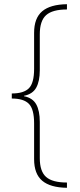

<svg xmlns="http://www.w3.org/2000/svg" viewBox="-20 -734 380 912"><path d="M298 158Q219 157 180.5 124.5Q142 92 142 22V-148Q142 -215 117.5 -240.5Q93 -266 36 -266V-290Q93 -290 117.5 -315Q142 -340 142 -407V-578Q142 -648 180.5 -680.5Q219 -713 298 -714V-689Q229 -689 199 -662Q169 -635 169 -571V-400Q169 -348 152 -317.5Q135 -287 94 -279V-277Q135 -269 152 -238.5Q169 -208 169 -155V17Q169 80 199 106.5Q229 133 298 133Z"/></svg>

Font: Noto Sans Myanmar SemiCondensed Thin
Style: Regular
Weight: 100
Width: 4
Designer: Monotype Design Team
Foundry: Monotype Imaging Inc.
Version: Version 2.107; ttfautohint (v1.8.4.7-5d5b)